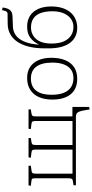

<svg xmlns="http://www.w3.org/2000/svg" viewBox="512 -1336 970 2035"><g transform="rotate(-90 997.5 -319.0)"><path d="M855 146 845 89Q839 52 830.5 33Q822 14 809.5 7Q797 0 778 0H51V-25L99 -33Q115 -35 120 -45Q125 -55 125 -81V-424Q125 -450 121.5 -459.5Q118 -469 101 -471L45 -478L50 -502H258V-478L199 -469Q184 -467 179 -457.5Q174 -448 174 -425V-36H429V-428Q429 -451 423.5 -460Q418 -469 399 -471L342 -478L347 -502H552V-478L509 -471Q490 -468 484 -460Q478 -452 478 -429V-36H732V-428Q732 -451 726.5 -460Q721 -469 702 -471L646 -478L650 -502H855V-478L812 -471Q793 -468 787 -460Q781 -452 781 -429V-37H881V139Z M1178 14Q1106 14 1057 -18Q1008 -50 983.5 -109Q959 -168 959 -249Q959 -332 985.5 -392Q1012 -452 1063.5 -484.5Q1115 -517 1189 -517Q1257 -517 1304.5 -485.5Q1352 -454 1377 -396.5Q1402 -339 1402 -261Q1402 -175 1376.5 -113Q1351 -51 1301.5 -18.5Q1252 14 1178 14ZM1187 -26Q1240 -26 1276 -51.5Q1312 -77 1331.5 -127Q1351 -177 1351 -249Q1351 -306 1340 -349Q1329 -392 1307.5 -420.5Q1286 -449 1254.5 -463Q1223 -477 1181 -477Q1127 -477 1088.5 -453Q1050 -429 1030 -380Q1010 -331 1010 -257Q1010 -181 1030.5 -129.5Q1051 -78 1090.5 -52Q1130 -26 1187 -26Z M1721 14Q1667 14 1626.5 -6.5Q1586 -27 1558 -66Q1530 -105 1516 -160.5Q1502 -216 1502 -284V-332Q1502 -425 1520 -498Q1538 -571 1572 -621Q1606 -671 1654.5 -697Q1703 -723 1763 -723Q1781 -723 1797.5 -723.5Q1814 -724 1830.5 -724Q1847 -724 1863 -724Q1878 -724 1886 -729.5Q1894 -735 1898 -748Q1900 -755 1903 -766Q1906 -777 1907 -784L1935 -776Q1931 -743 1922 -722.5Q1913 -702 1900 -691Q1887 -680 1870 -676Q1863 -674 1853.5 -673Q1844 -672 1830 -671.5Q1816 -671 1793.5 -670Q1771 -669 1738 -668Q1693 -667 1658.5 -648Q1624 -629 1600.5 -595.5Q1577 -562 1563 -518.5Q1549 -475 1544 -422L1542 -390Q1570 -450 1615 -483.5Q1660 -517 1732 -517Q1801 -517 1848.5 -485.5Q1896 -454 1921 -396.5Q1946 -339 1946 -261Q1946 -196 1930 -145Q1914 -94 1884 -58.5Q1854 -23 1812.5 -4.5Q1771 14 1721 14ZM1730 -26Q1776 -26 1813 -51.5Q1850 -77 1872.5 -127Q1895 -177 1895 -249Q1895 -325 1875.5 -375.5Q1856 -426 1818 -451Q1780 -476 1724 -476Q1650 -476 1601.5 -422Q1553 -368 1553 -257Q1553 -181 1575 -130Q1597 -79 1637 -52.5Q1677 -26 1730 -26Z"/></g></svg>

Font: Literata ExtraLight
Style: Regular
Weight: 250
Designer: Latin by Veronika Burian and Jose Scaglione. Greek by Irene Vlachou. Cyrillic by Vera Evstafieva.
Foundry: TypeTogether
Version: Version 3.103;gftools[0.9.29]